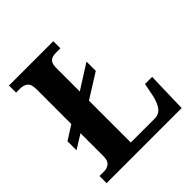

<svg xmlns="http://www.w3.org/2000/svg" viewBox="-191 -854 993 993"><g transform="rotate(-45 305.5 -357.0)"><path d="M26 0V-52H61Q81 -52 97 -64.5Q113 -77 113 -110V-278L36 -230V-296L113 -345V-602Q113 -637 96.5 -649.5Q80 -662 56 -662H26V-714H350V-662H318Q290 -662 276.5 -650Q263 -638 263 -605V-433L397 -518V-450L263 -366V-60H437Q468 -60 486 -82Q504 -104 514 -147L529 -222H581L575 0Z"/></g></svg>

Font: Noto Serif Sinhala SemiCondensed
Style: Bold
Weight: 700
Width: 4
Designer: Jelle Bosma - Monotype Design Team
Foundry: Monotype Imaging Inc.
Version: Version 2.007; ttfautohint (v1.8.4.7-5d5b)